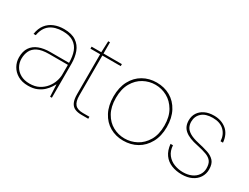

<svg xmlns="http://www.w3.org/2000/svg" viewBox="-59 -1041 1935 1494"><g transform="rotate(30 909.0 -294.0)"><path d="M218 12Q164 12 126 -10Q88 -32 68 -68Q48 -104 48 -145Q48 -200 71.5 -234.5Q95 -269 138 -285.5Q181 -302 239 -302H407Q407 -360 391.5 -402Q376 -444 340 -467.5Q304 -491 243 -491Q173 -491 130 -459Q87 -427 75 -359H55Q63 -412 89.5 -445.5Q116 -479 156 -495Q196 -511 243 -511Q312 -511 352.5 -483.5Q393 -456 410 -409.5Q427 -363 427 -306V0H411L406 -109Q400 -98 387 -78Q374 -58 352.5 -37.5Q331 -17 298 -2.5Q265 12 218 12ZM220 -8Q269 -8 304 -26.5Q339 -45 362 -74Q385 -103 396 -135.5Q407 -168 407 -197V-284H239Q173 -284 136.5 -265.5Q100 -247 85 -215.5Q70 -184 70 -145Q70 -109 87.5 -77.5Q105 -46 139 -27Q173 -8 220 -8Z M692 0Q657 0 632.5 -11Q608 -22 595.5 -49Q583 -76 583 -122V-481H496V-499H583L587 -600H603V-499H768V-481H603V-122Q603 -67 624.5 -42.5Q646 -18 696 -18H754V0Z M1073 12Q1006 12 952.5 -19Q899 -50 868 -109Q837 -168 837 -249Q837 -331 868.5 -390Q900 -449 954.5 -480Q1009 -511 1076 -511Q1145 -511 1199 -480Q1253 -449 1284.5 -390Q1316 -331 1316 -249Q1316 -168 1283.5 -109Q1251 -50 1196.5 -19Q1142 12 1073 12ZM1074 -8Q1130 -8 1180 -34.5Q1230 -61 1262 -115Q1294 -169 1294 -250Q1294 -329 1262.5 -383Q1231 -437 1181.5 -464Q1132 -491 1076 -491Q1020 -491 970.5 -464Q921 -437 890 -383Q859 -329 859 -249Q859 -169 889.5 -115Q920 -61 969 -34.5Q1018 -8 1074 -8Z M1599 12Q1548 12 1506 -5Q1464 -22 1438 -58Q1412 -94 1406 -151H1428Q1431 -101 1456.5 -69Q1482 -37 1520 -22.5Q1558 -8 1599 -8Q1641 -8 1674 -22.5Q1707 -37 1725.5 -64Q1744 -91 1744 -125Q1744 -166 1728 -187.5Q1712 -209 1679 -221.5Q1646 -234 1594 -245Q1553 -253 1523.5 -265Q1494 -277 1474.5 -293.5Q1455 -310 1446 -331.5Q1437 -353 1437 -381Q1437 -420 1456 -449Q1475 -478 1509.5 -494.5Q1544 -511 1591 -511Q1657 -511 1702.5 -474Q1748 -437 1755 -363H1733Q1730 -420 1693.5 -455.5Q1657 -491 1591 -491Q1527 -491 1493 -460.5Q1459 -430 1459 -381Q1459 -356 1469.5 -334.5Q1480 -313 1508.5 -295.5Q1537 -278 1590 -266Q1640 -255 1680 -242Q1720 -229 1743 -203.5Q1766 -178 1766 -128Q1766 -88 1745.5 -56Q1725 -24 1687.5 -6Q1650 12 1599 12Z"/></g></svg>

Font: DM Sans 20pt Thin
Style: Regular
Weight: 250
Version: Version 4.004;gftools[0.9.30]